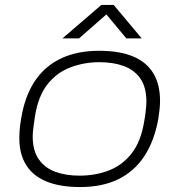

<svg xmlns="http://www.w3.org/2000/svg" viewBox="-20 -743 724 775"><path d="M303 12Q222 12 167.5 -10.5Q113 -33 85.5 -77Q58 -121 58 -186Q58 -214 61.5 -239.5Q65 -265 70 -289Q87 -370 127.5 -425.5Q168 -481 231.5 -509.5Q295 -538 380 -538Q463 -538 517.5 -515Q572 -492 599 -447Q626 -402 626 -336Q626 -319 624 -301Q622 -283 619 -263Q603 -174 562.5 -112.5Q522 -51 457.5 -19.5Q393 12 303 12ZM301 -34Q365 -34 419.5 -55Q474 -76 511.5 -124Q549 -172 562 -253Q566 -274 567.5 -288.5Q569 -303 570 -313Q571 -323 571 -332Q571 -391 546.5 -426Q522 -461 479.5 -476.5Q437 -492 382 -492Q319 -492 264 -471Q209 -450 171.5 -402.5Q134 -355 121 -273Q118 -252 116 -237.5Q114 -223 113 -212.5Q112 -202 112 -193Q112 -135 136.5 -100Q161 -65 203.5 -49.5Q246 -34 301 -34ZM232 -588 389 -723H439L552 -588H490L401 -695H421L299 -588Z"/></svg>

Font: Archivo Expanded Thin
Style: Italic
Weight: 250
Width: 7
Italic angle: -10°
Designer: Hector Gatti
Foundry: Omnibus-Type
Version: Version 2.001